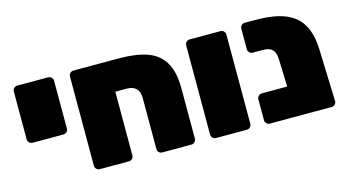

<svg xmlns="http://www.w3.org/2000/svg" viewBox="-69 -827 1930 1074"><g transform="rotate(-15 896.0 -290.5)"><path d="M72 -240Q61 -240 53 -248Q45 -256 45 -267V-544Q45 -555 53 -563Q61 -571 72 -571H251Q262 -571 270 -563Q278 -555 278 -544V-267Q278 -256 270 -248Q262 -240 251 -240Z M397 0Q386 0 378 -8Q370 -16 370 -27V-544Q370 -555 378 -563Q386 -571 397 -571H663Q758 -571 823 -548.5Q888 -526 921.5 -470.5Q955 -415 955 -317V-27Q955 -16 947 -8Q939 0 928 0H759Q748 0 740 -7.5Q732 -15 732 -26V-321Q732 -359 713.5 -377.5Q695 -396 658 -396H593V-27Q593 -16 585 -8Q577 0 566 0Z M1070 0Q1059 0 1051 -8Q1043 -16 1043 -27V-544Q1043 -555 1051 -563Q1059 -571 1070 -571H1249Q1260 -571 1268 -563Q1276 -555 1276 -544V-27Q1276 -16 1268 -8Q1260 0 1249 0Z M1382 0Q1371 0 1363 -8Q1355 -16 1355 -27V-148Q1355 -159 1363 -167Q1371 -175 1382 -175H1737V-27Q1737 -16 1729 -8Q1721 0 1710 0ZM1561 0Q1550 0 1542 -8Q1534 -16 1534 -27L1524 -333Q1523 -361 1515 -377Q1507 -393 1491 -400.5Q1475 -408 1450 -408H1392Q1381 -408 1373 -416Q1365 -424 1365 -435V-554Q1365 -565 1373 -573Q1381 -581 1392 -581H1455Q1528 -581 1583.5 -568Q1639 -555 1677 -525.5Q1715 -496 1735 -447Q1755 -398 1757 -327L1767 -27Q1767 -16 1759 -8Q1751 0 1740 0Z"/></g></svg>

Font: Rubik Black
Style: Regular
Weight: 900
Designer: Hubert and Fischer
Foundry: Hubert and Fischer
Version: Version 2.300;gftools[0.9.30]